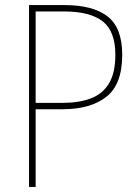

<svg xmlns="http://www.w3.org/2000/svg" viewBox="-20 -734 548 754"><path d="M234 -714Q345 -714 402.5 -669.5Q460 -625 460 -519Q460 -403 398 -354Q336 -305 225 -305H120V0H94V-714ZM231 -689H120V-330H226Q290 -330 336.5 -347.5Q383 -365 408 -406.5Q433 -448 433 -519Q433 -611 383.5 -650Q334 -689 231 -689Z"/></svg>

Font: Noto Sans Tamil SemiCondensed Thin
Style: Regular
Weight: 100
Width: 4
Designer: Jelle Bosma - Monotype Design Team
Foundry: Monotype Imaging Inc.
Version: Version 2.004; ttfautohint (v1.8.4.7-5d5b)